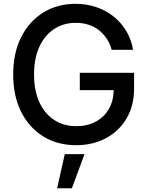

<svg xmlns="http://www.w3.org/2000/svg" viewBox="-20 -758 783 1016"><path d="M382.8 10.3Q284.2 10.3 209.2 -35.9Q134.3 -82 92 -166Q49.8 -250 49.8 -363.3Q49.8 -478.5 92.5 -562.5Q135.3 -646.5 209.7 -692.1Q284.2 -737.8 379.4 -737.8Q438.5 -737.8 490 -720.2Q541.5 -702.6 581.8 -670.2Q622.1 -637.7 648.7 -593Q675.3 -548.3 684.1 -494.6H570.8Q562 -527.3 544.7 -553.5Q527.3 -579.6 502.9 -598.6Q478.5 -617.7 447.8 -627.4Q417 -637.2 380.9 -637.2Q316.9 -637.2 266.8 -604.7Q216.8 -572.3 188.5 -511.2Q160.2 -450.2 160.2 -363.3Q160.2 -277.8 188.5 -216.6Q216.8 -155.3 267.3 -122.8Q317.9 -90.3 383.8 -90.3Q441.9 -90.3 486.6 -114.3Q531.2 -138.2 556.4 -182.1Q581.5 -226.1 581.5 -285.2L610.8 -281.2H402.3V-372.6H689.5V-289.1Q689.5 -198.7 649.7 -131.3Q609.9 -64 540.8 -26.9Q471.7 10.3 382.8 10.3ZM282.2 238.3 322.8 57.6H427.2L360.4 238.3Z"/></svg>

Font: Inter 20pt Medium
Style: Regular
Weight: 500
Version: Version 4.001;git-66647c0bb